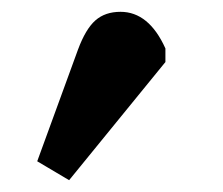

<svg xmlns="http://www.w3.org/2000/svg" viewBox="-20 -789 378 325"><path d="M97 -484 43 -516 112 -705Q125 -740 141.5 -754.5Q158 -769 184 -769Q232 -769 260 -707V-684Z"/></svg>

Font: Literata 12pt ExtraBold
Style: Regular
Weight: 800
Designer: Latin by Veronika Burian and Jose Scaglione. Greek by Irene Vlachou. Cyrillic by Vera Evstafieva.
Foundry: TypeTogether
Version: Version 3.002